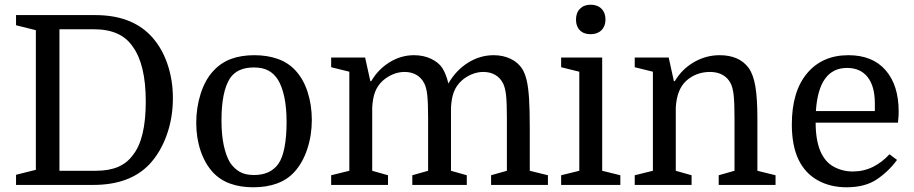

<svg xmlns="http://www.w3.org/2000/svg" viewBox="-20 -784 3874 814"><path d="M232 -60H387Q441 -60 479.5 -76Q518 -92 543 -126Q571 -161 584.5 -218Q598 -275 598 -354Q598 -510 543 -586Q517 -624 476 -642Q435 -660 377 -660H232ZM48 -720H384Q533 -720 616 -636Q663 -588 688 -518Q713 -448 713 -368Q713 -284 686.5 -210.5Q660 -137 613 -87Q530 0 375 0H48V-43L132 -64V-656L48 -677Z M1302 -275Q1302 -210 1282.5 -151.5Q1263 -93 1228 -55Q1198 -22 1154 -6Q1110 10 1054 10Q999 10 956 -5.5Q913 -21 883 -53Q849 -90 830.5 -144.5Q812 -199 812 -263Q812 -328 831 -387.5Q850 -447 886 -485Q918 -519 960.5 -534.5Q1003 -550 1058 -550Q1113 -550 1157 -534.5Q1201 -519 1231 -487Q1266 -450 1284 -394.5Q1302 -339 1302 -275ZM919 -274Q919 -213 928.5 -168.5Q938 -124 955 -95Q972 -70 995.5 -56Q1019 -42 1057 -42Q1126 -42 1160 -89Q1178 -115 1186.5 -161Q1195 -207 1195 -267Q1195 -327 1185.5 -372Q1176 -417 1159 -445Q1143 -471 1118.5 -484.5Q1094 -498 1056 -498Q986 -498 955 -452Q919 -396 919 -274Z M1461 -60V-480L1384 -499V-540H1528L1550 -440H1554Q1583 -490 1631.5 -520Q1680 -550 1735 -550Q1776 -550 1808 -534.5Q1840 -519 1855 -496Q1871 -471 1881 -430Q1913 -486 1964 -518Q2015 -550 2073 -550Q2113 -550 2145 -534.5Q2177 -519 2194 -492Q2206 -473 2213 -443Q2220 -413 2223 -365.5Q2226 -318 2226 -245V-60L2303 -41V0H2062V-41L2129 -60V-283Q2129 -348 2125.5 -380Q2122 -412 2113 -430Q2101 -454 2079.5 -466.5Q2058 -479 2029 -479Q2004 -479 1980 -469Q1956 -459 1937 -442Q1915 -422 1904.5 -395Q1894 -368 1892 -327V-60L1959 -41V0H1728V-41L1795 -60V-283Q1795 -348 1791.5 -380Q1788 -412 1779 -430Q1767 -454 1745.5 -466.5Q1724 -479 1695 -479Q1670 -479 1646 -469Q1622 -459 1603 -442Q1581 -422 1570.5 -395Q1560 -368 1558 -327V-60L1625 -41V0H1384V-41Z M2436 -480 2359 -499V-540H2533V-60L2610 -41V0H2359V-41L2436 -60ZM2422 -701Q2422 -730 2439 -747Q2456 -764 2484 -764Q2513 -764 2530 -747Q2547 -730 2547 -701Q2547 -673 2530 -656Q2513 -639 2484 -639Q2455 -639 2438.5 -655.5Q2422 -672 2422 -701Z M2748 -60V-480L2671 -499V-540H2815L2837 -440H2841Q2871 -491 2922 -520.5Q2973 -550 3031 -550Q3114 -550 3154 -496Q3174 -468 3182.5 -417.5Q3191 -367 3191 -281V-60L3268 -41V0H3027V-41L3094 -60V-283Q3094 -348 3090.5 -380Q3087 -412 3078 -430Q3066 -454 3043.5 -466.5Q3021 -479 2990 -479Q2932 -479 2890 -442Q2849 -405 2845 -327V-60L2912 -41V0H2671V-41Z M3787 -264H3438Q3438 -191 3458 -143Q3478 -97 3515 -77Q3552 -57 3595 -57Q3642 -57 3681 -76.5Q3720 -96 3751 -130L3783 -106Q3748 -58 3698 -24Q3648 10 3569 10Q3500 10 3447 -19.5Q3394 -49 3366 -106Q3351 -137 3344 -175Q3337 -213 3337 -256Q3337 -396 3401.5 -473Q3466 -550 3577 -550Q3679 -550 3734.5 -486.5Q3790 -423 3790 -311Q3790 -301 3789.5 -292.5Q3789 -284 3787 -264ZM3571 -496Q3451 -496 3439 -313H3689V-346Q3689 -418 3658.5 -457Q3628 -496 3571 -496Z"/></svg>

Font: Domine
Style: Regular
Weight: 400
Designer: Pablo Impallari, Rodrigo Fuenzalida, Brenda Gallo
Foundry: Pablo Impallari, Rodrigo Fuenzalida, Brenda Gallo
Version: Version 2.000;September 19, 2022;FontCreator 14.0.0.2877 64-